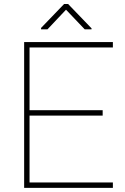

<svg xmlns="http://www.w3.org/2000/svg" viewBox="-20 -916 609 936"><path d="M480.5 -378.9C480.5 -378.9 124 -378.9 124 -378.9C124 -378.9 124 -684.6 124 -684.6C124 -684.6 530.3 -684.6 530.3 -684.6C530.3 -684.6 530.3 -710.9 530.3 -710.9C530.3 -710.9 97.7 -710.9 97.7 -710.9C97.7 -710.9 97.7 0 97.7 0C97.7 0 530.3 0 530.3 0C530.3 0 530.3 -26.4 530.3 -26.4C530.3 -26.4 124 -26.4 124 -26.4C124 -26.4 124 -352.5 124 -352.5C124 -352.5 480.5 -352.5 480.5 -352.5C480.5 -352.5 480.5 -378.9 480.5 -378.9ZM312 -896.5C312 -896.5 292.5 -896.5 292.5 -896.5C292.5 -896.5 180.2 -779.8 180.2 -779.8C180.2 -779.8 180.2 -772.9 180.2 -772.9C180.2 -772.9 211.4 -772.9 211.4 -772.9C211.4 -772.9 301.8 -868.7 301.8 -868.7C301.8 -868.7 393.1 -772.9 393.1 -772.9C393.1 -772.9 426.3 -772.9 426.3 -772.9C426.3 -772.9 426.3 -777.8 426.3 -777.8C426.3 -777.8 312 -896.5 312 -896.5Z"/></svg>

Font: WOX
Style: Regular
Weight: 500
Designer: Google
Foundry: ""
Version: ""